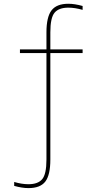

<svg xmlns="http://www.w3.org/2000/svg" viewBox="-20 -760 540 1011"><path d="M224.6 80.1V-480.5H85V-500H224.6V-589.8Q224.6 -670.9 251.5 -705.6Q278.3 -740.2 339.8 -740.2Q373 -740.2 415 -728.5V-708Q375 -719.7 339.8 -719.7Q290 -719.7 267.6 -693.4Q245.1 -667 245.1 -589.8V-500H415V-480.5H245.1V80.1Q245.1 161.1 218.8 195.8Q192.4 230.5 129.9 230.5Q96.7 230.5 54.7 218.8V198.2Q94.7 210 129.9 210Q179.7 210 202.1 183.6Q224.6 157.2 224.6 80.1Z"/></svg>

Font: Mgen+ 1m thin
Style: Regular
Weight: 100
Designer: [Source Han Sans]
Ryoko NISHIZUKA  (kana & ideographs); Paul D. Hunt (Latin, Greek & Cyrillic); Wenlong ZHANG  (bopomofo
Version: Version 1.059.20150602